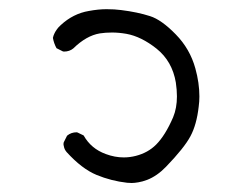

<svg xmlns="http://www.w3.org/2000/svg" viewBox="-20 -415 540 418"><path d="M256.8 -17.1Q261.2 -16.6 266.8 -16.6Q272.5 -16.6 281.2 -18.1Q290 -19.5 300.3 -23.4Q321.8 -31.7 341.3 -51.8Q380.9 -92.8 394.5 -118.2Q408.2 -143.6 412.6 -183.1Q414.1 -193.8 414.1 -205.1Q414.1 -234.4 405.3 -266.1Q393.6 -308.6 362.5 -340.3Q331.5 -372.1 306.6 -379.9Q279.3 -388.7 243.7 -393.1Q229.5 -395 211.9 -395Q194.3 -395 173.3 -391.1Q139.2 -385.3 112.3 -360.4Q106.4 -355 104 -351.3Q101.6 -347.7 100.3 -345.7Q99.1 -343.8 98.1 -341.3Q96.2 -337.4 95.2 -332.5Q97.2 -320.8 103 -310.1L116.7 -303.2Q118.2 -302.7 119.1 -302.7Q131.3 -302.7 139.6 -309.6Q168 -337.4 197.3 -342.3Q209.5 -344.2 224.1 -344.2Q238.8 -344.2 255.4 -341.3Q287.6 -335.4 320.8 -309.1Q355 -281.7 362.8 -235.4Q365.2 -219.2 365.2 -205.1Q365.2 -179.7 356.9 -159.7Q339.8 -120.1 319.8 -100.1Q302.2 -82.5 275.9 -75.7Q262.7 -72.3 249.5 -72.3Q230 -72.3 210.4 -79.6Q178.2 -91.3 162.1 -120.1L148.9 -126.5Q147.9 -127 147 -127Q134.8 -127 126 -119.6L118.7 -105Q118.2 -103.5 118.2 -101.6Q118.2 -99.6 119.1 -96.2Q120.1 -89.8 125 -84Q158.2 -47.4 190.2 -34.2Q222.2 -21 256.8 -17.1Z"/></svg>

Font: NaikaiFont
Style: ExtraLight
Weight: 200
Version: Version 1.89